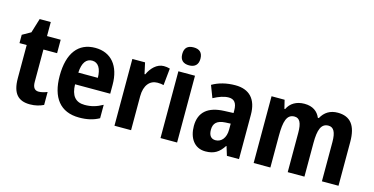

<svg xmlns="http://www.w3.org/2000/svg" viewBox="-77 -1135 2956 1519"><g transform="rotate(15 1401.5 -375.5)"><path d="M259 -105C226 -105 210 -127 210 -172V-437H322V-547H210V-662H119L83 -544L14 -505V-437H73V-166C73 -41 122 10 218 10C262 10 298 0 329 -15V-121C305 -112 282 -105 259 -105Z M604 -556C466 -556 388 -456 388 -270C388 -92 466 10 621 10C687 10 737 -2 784 -28V-138C734 -110 691 -98 638 -98C562 -98 525 -144 523 -236H811V-309C811 -463 735 -556 604 -556ZM606 -452C657 -452 683 -406 684 -332H524C528 -415 559 -452 606 -452Z M1165 -557C1108 -557 1063 -509 1039 -456H1033L1013 -547H909V0H1045V-278C1045 -369 1089 -417 1150 -417C1172 -417 1188 -415 1201 -411L1215 -550C1198 -555 1181 -557 1165 -557Z M1355 -761C1307 -761 1280 -739 1280 -687C1280 -637 1308 -614 1355 -614C1400 -614 1429 -637 1429 -687C1429 -738 1402 -761 1355 -761ZM1422 -547H1286V0H1422Z M1751 -557C1678 -557 1614 -540 1563 -510L1601 -411C1647 -436 1689 -450 1725 -450C1770 -450 1793 -423 1793 -362V-341L1718 -338C1586 -333 1516 -275 1516 -161C1516 -65 1563 10 1655 10C1727 10 1767 -17 1804 -74H1807L1830 0H1929V-363C1929 -491 1866 -557 1751 -557ZM1750 -252 1793 -254V-205C1793 -137 1758 -96 1710 -96C1675 -96 1654 -119 1654 -167C1654 -220 1682 -248 1750 -252Z M2590 -557C2528 -557 2483 -529 2455 -477H2447C2427 -525 2386 -557 2317 -557C2252 -557 2203 -528 2179 -477H2173L2156 -547H2049V0H2186V-259C2186 -377 2203 -439 2267 -439C2309 -439 2328 -403 2328 -322V0H2465V-275C2465 -384 2485 -439 2545 -439C2587 -439 2608 -403 2608 -321V0H2744V-359C2744 -494 2693 -557 2590 -557Z"/></g></svg>

Font: Noto Sans Georgian Condensed Bold
Style: Regular
Weight: 700
Width: 3
Designer: Monotype Design Team, Akaki Razmadze
Foundry: Google LLC
Version: Version 2.005